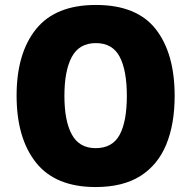

<svg xmlns="http://www.w3.org/2000/svg" viewBox="-20 -745 772 775"><path d="M685 -358Q685 -244 651 -161.5Q617 -79 546.5 -34.5Q476 10 366 10Q204 10 125.5 -88.5Q47 -187 47 -359Q47 -530 125.5 -627.5Q204 -725 367 -725Q532 -725 608.5 -627.5Q685 -530 685 -358ZM240 -358Q240 -257 270 -202Q300 -147 366 -147Q434 -147 463 -201Q492 -255 492 -358Q492 -461 463 -516Q434 -571 367 -571Q300 -571 270 -515.5Q240 -460 240 -358Z"/></svg>

Font: Noto Sans Myanmar SemiCondensed Black
Style: Regular
Weight: 900
Width: 4
Designer: Monotype Design Team
Foundry: Monotype Imaging Inc.
Version: Version 2.107; ttfautohint (v1.8.4.7-5d5b)